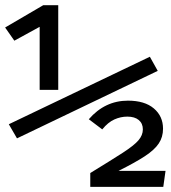

<svg xmlns="http://www.w3.org/2000/svg" viewBox="-24 -727 664 747"><path d="M130.3 -377.4V-622.6L31.8 -568.7L-4.1 -620L144.1 -706.7H202.6V-377.4ZM42.1 -188.7 10.3 -243.6 559 -506.2 589.7 -451.3ZM610.3 -226.2Q610.3 -193.8 593.8 -169Q577.4 -144.1 539.5 -119.2Q501.5 -94.4 436.9 -62.1H620L611.3 0H327.2V-53.8Q408.7 -103.6 453.1 -132.3Q497.4 -161 514.6 -181Q531.8 -201 531.8 -223.6Q531.8 -246.7 515.9 -260Q500 -273.3 471.3 -273.3Q445.6 -273.3 421 -262.3Q396.4 -251.3 373.8 -223.6L321.5 -263.1Q384.1 -335.4 473.8 -335.4Q539 -335.4 574.6 -305.1Q610.3 -274.9 610.3 -226.2Z"/></svg>

Font: FiraCode Nerd Font
Style: Regular
Weight: 400
Designer: Carrois Corporate, Edenspiekermann AG, Nikita Prokopov
Foundry: Carrois Corporate, Edenspiekermann AG, Nikita Prokopov
Version: Version 6.002;Nerd Fonts 3.4.0